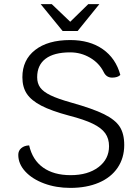

<svg xmlns="http://www.w3.org/2000/svg" viewBox="-20 -905 682 935"><path d="M69 -151Q69 -171 83.5 -183.5Q98 -196 122 -197Q138 -126 190 -89Q242 -52 324 -52Q408 -52 459.5 -91Q511 -130 511 -193Q511 -230 492.5 -256Q474 -282 432 -302.5Q390 -323 316 -342Q230 -365 181 -390.5Q132 -416 110.5 -448.5Q89 -481 89 -529Q89 -613 151 -661.5Q213 -710 322 -710Q417 -710 480.5 -665.5Q544 -621 566 -540Q553 -527 526 -527Q498 -527 485 -554Q463 -598 418.5 -624Q374 -650 322 -650Q243 -650 202 -619Q161 -588 161 -529Q161 -499 176 -478.5Q191 -458 226 -441Q261 -424 325 -406Q432 -376 486.5 -349Q541 -322 563 -288Q585 -254 585 -199Q585 -136 553 -88.5Q521 -41 461.5 -15.5Q402 10 322 10Q253 10 195 -11.5Q137 -33 103 -70Q69 -107 69 -151ZM178 -885H232L322 -799L410 -885H464L358 -754H285Z"/></svg>

Font: Krub
Style: Regular
Weight: 400
Designer: Ekaluck Peanpanawate
Foundry: Cadson Demak Co.,Ltd.
Version: Version 1.000; ttfautohint (v1.6)